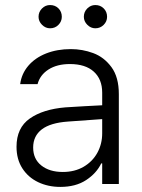

<svg xmlns="http://www.w3.org/2000/svg" viewBox="-20 -734 566 766"><path d="M241.2 -305.7Q275.4 -308.1 317.1 -310.3Q358.9 -312.5 387.7 -314V-364.3Q387.7 -418 354.2 -448.2Q320.8 -478.5 258.8 -478.5Q207.5 -478.5 173.6 -456.8Q139.6 -435.1 129.9 -398.4H60.5Q65.9 -439.9 93 -471.7Q120.1 -503.4 164.1 -520.8Q208 -538.1 262.7 -538.1Q308.6 -538.1 351.8 -522.2Q395 -506.3 424.6 -466.3Q454.1 -426.3 454.1 -358.4V0H387.7V-82H383.8Q365.2 -43 323.7 -15.6Q282.2 11.7 220.7 11.7Q171.9 11.7 132.1 -7.3Q92.3 -26.4 69.1 -62.5Q45.9 -98.6 45.9 -148.4Q45.9 -224.1 98.9 -261.2Q151.9 -298.3 241.2 -305.7ZM230.5 -47.9Q277.8 -47.9 313.5 -68.6Q349.1 -89.4 368.4 -124.5Q387.7 -159.7 387.7 -202.1V-258.8L251 -249Q181.2 -244.1 146.7 -217.8Q112.3 -191.4 112.3 -145.5Q112.3 -99.6 145 -73.7Q177.7 -47.9 230.5 -47.9ZM133.8 -667Q133.8 -686.5 147.5 -700.2Q161.1 -713.9 179.7 -713.9Q200.2 -713.9 213.4 -700.4Q226.6 -687 226.6 -667Q226.6 -648.4 213.1 -634.8Q199.7 -621.1 179.7 -621.1Q161.6 -621.1 147.7 -635Q133.8 -648.9 133.8 -667ZM314.5 -667Q314.5 -686.5 328.1 -700.2Q341.8 -713.9 360.4 -713.9Q380.4 -713.9 393.8 -700.4Q407.2 -687 407.2 -667Q407.2 -648.4 393.6 -634.8Q379.9 -621.1 360.4 -621.1Q342.3 -621.1 328.4 -635Q314.5 -648.9 314.5 -667Z"/></svg>

Font: Pretendard Std Light
Style: Regular
Weight: 300
Designer: Base glyphs from Inter by Rasmus Andersson; Hangeul glyphs from Noto Sans CJK(Source Han Sans) by Jang Soo-young and Kan
Foundry: Kil Hyung-jin
Version: Version 1.309